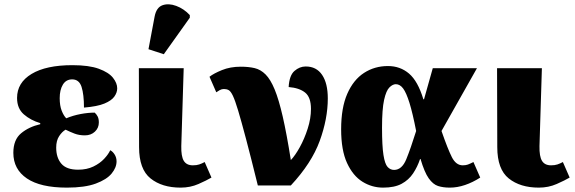

<svg xmlns="http://www.w3.org/2000/svg" viewBox="-20 -848 2628 878"><path d="M286 10Q165 10 103 -32Q41 -74 41 -149Q41 -209 76.5 -238.5Q112 -268 164 -280V-285Q120 -298 89 -325Q58 -352 58 -400Q58 -470 124.5 -510Q191 -550 311 -550Q387 -550 432 -533.5Q477 -517 496.5 -492.5Q516 -468 516 -444Q516 -425 503 -406.5Q490 -388 457.5 -374.5Q425 -361 364 -356Q364 -416 353 -450.5Q342 -485 310 -485Q282 -485 267.5 -461Q253 -437 253 -399Q253 -365 262 -342Q271 -319 283 -307Q314 -320 348.5 -326.5Q383 -333 413 -333Q421 -326 426.5 -315.5Q432 -305 432 -288Q432 -263 414 -246Q396 -229 368 -229Q342 -229 321 -237Q300 -245 280 -255Q264 -246 250.5 -225.5Q237 -205 237 -173Q237 -127 260.5 -99.5Q284 -72 337 -72Q377 -72 407 -86.5Q437 -101 456.5 -122Q476 -143 484 -161Q496 -155 504.5 -141Q513 -127 513 -110Q513 -82 490.5 -54.5Q468 -27 418 -8.5Q368 10 286 10Z M806 10Q721 10 668.5 -32Q616 -74 616 -175L615 -536H820L809 -180Q808 -133 820.5 -112.5Q833 -92 862 -92Q879 -92 891 -96Q903 -100 916 -107L947 -36Q925 -23 887.5 -6.5Q850 10 806 10ZM729 -600 659 -623 687 -772Q695 -814 723 -824Q751 -834 786 -821Q821 -808 848 -779V-767Z M1159 0Q1127 -130 1105 -213Q1083 -296 1069 -342.5Q1055 -389 1045 -410Q1035 -431 1025.5 -436Q1016 -441 1004 -441Q994 -441 985 -436Q976 -431 969 -426L938 -497Q957 -512 995 -527.5Q1033 -543 1081 -543Q1117 -543 1144.5 -536.5Q1172 -530 1194.5 -507.5Q1217 -485 1236 -439Q1255 -393 1273 -314.5Q1291 -236 1310 -116Q1330 -137 1351 -175Q1372 -213 1387 -259.5Q1402 -306 1402 -350Q1402 -403 1375.5 -424.5Q1349 -446 1300 -450Q1303 -503 1326.5 -523.5Q1350 -544 1378 -544Q1427 -544 1453 -505.5Q1479 -467 1479 -398Q1479 -305 1442 -203.5Q1405 -102 1310 0Z M1732 10Q1681 10 1637.5 -17Q1594 -44 1567 -102.5Q1540 -161 1540 -257Q1540 -355 1568 -419Q1596 -483 1644.5 -514.5Q1693 -546 1754 -546Q1810 -546 1850.5 -511.5Q1891 -477 1916 -394H1919L1959 -536H2161L1999 -249Q2027 -168 2046 -130Q2065 -92 2096 -92Q2110 -92 2119.5 -95.5Q2129 -99 2145 -107L2176 -36Q2142 -14 2106.5 -2Q2071 10 2037 10Q2006 10 1983 2.5Q1960 -5 1940.5 -32.5Q1921 -60 1903 -121H1901Q1889 -85 1869 -55Q1849 -25 1816.5 -7.5Q1784 10 1732 10ZM1782 -71Q1818 -71 1838 -120Q1858 -169 1883 -249Q1867 -331 1852.5 -377.5Q1838 -424 1823.5 -443.5Q1809 -463 1790 -463Q1776 -463 1761 -448.5Q1746 -434 1736.5 -391.5Q1727 -349 1727 -264Q1727 -181 1733.5 -139.5Q1740 -98 1752.5 -84.5Q1765 -71 1782 -71Z M2444 10Q2359 10 2306.5 -32Q2254 -74 2254 -175L2253 -536H2458L2447 -180Q2446 -133 2458.5 -112.5Q2471 -92 2500 -92Q2517 -92 2529 -96Q2541 -100 2554 -107L2585 -36Q2563 -23 2525.5 -6.5Q2488 10 2444 10Z"/></svg>

Font: Noto Serif Black
Style: Regular
Weight: 900
Designer: Monotype Design Team
Foundry: Monotype Imaging Inc.
Version: Version 2.014; ttfautohint (v1.8.4.7-5d5b)